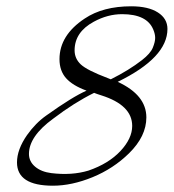

<svg xmlns="http://www.w3.org/2000/svg" viewBox="-20 -567 552 610"><path d="M217 -407Q217 -381 236.5 -362.5Q256 -344 322 -319L332 -315Q390 -344 431 -376Q458 -397 465.5 -415.5Q473 -434 473 -446.5Q473 -459 467 -473Q447 -522 368 -522Q322 -522 278 -498Q217 -465 217 -407ZM400 -167Q400 -233 302 -264Q286 -269 279 -272Q216 -241 149 -190Q72 -134 72 -78Q72 -54 91.5 -37.5Q111 -21 143 -17Q208 -9 261 -25Q325 -47 362.5 -87Q400 -127 400 -167ZM354 -307Q445 -265 445 -194Q445 -134 390 -80Q340 -31 274 -4Q208 23 148 23Q34 23 34 -51Q34 -92 66 -138Q93 -176 127 -200Q211 -260 255 -279Q211 -295 190 -318.5Q169 -342 169 -379Q169 -455 249 -508Q307 -547 397 -547Q451 -547 481.5 -527.5Q512 -508 512 -475Q512 -384 354 -307Z"/></svg>

Font: Allura
Style: Regular
Weight: 400
Designer: Robert E. Leuschke
Foundry: Robert E. Leuschke
Version: Version 1.004